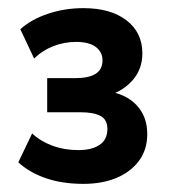

<svg xmlns="http://www.w3.org/2000/svg" viewBox="-20 -729 420 472"><path d="M185 -277Q133 -277 92.5 -291Q52 -305 25 -330L59 -401Q79 -382 108.5 -371Q138 -360 173 -360Q206 -360 225 -373Q244 -386 244 -412Q244 -435 227 -444Q210 -453 179 -453H96V-537H167Q198 -537 215 -547.5Q232 -558 232 -581Q232 -601 215.5 -613.5Q199 -626 167 -626Q138 -626 111 -615.5Q84 -605 64 -585L30 -657Q56 -681 97.5 -695Q139 -709 185 -709Q252 -709 291 -679Q330 -649 330 -598Q330 -557 303.5 -529Q277 -501 239 -493V-505Q270 -502 293 -488.5Q316 -475 329 -452.5Q342 -430 342 -399Q342 -361 321.5 -333.5Q301 -306 266 -291.5Q231 -277 185 -277Z"/></svg>

Font: NunitoSans3
Style: Bold
Weight: 700
Designer: Vernon Adams
Foundry: Vernon Adams
Version: Version 3.101;gftools[0.9.27]